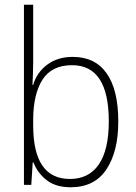

<svg xmlns="http://www.w3.org/2000/svg" viewBox="-20 -780 572 810"><path d="M120 -520Q120 -497 119 -469.5Q118 -442 117 -422H120Q135 -474 179 -507Q223 -540 287 -540Q381 -540 430 -470.5Q479 -401 479 -267Q479 -141 429 -65.5Q379 10 278 10Q216 10 177.5 -19.5Q139 -49 121 -95H118L112 0H81V-760H120ZM284 -505Q198 -505 159 -443.5Q120 -382 120 -274V-251Q120 -25 275 -25Q355 -25 397 -86.5Q439 -148 439 -268Q439 -505 284 -505Z"/></svg>

Font: Noto Sans Gujarati UI SemiCondensed ExtraLight
Style: Regular
Weight: 200
Width: 4
Designer: Jelle Bosma - Monotype Design Team, Universal Thirst
Foundry: Monotype Imaging Inc.
Version: Version 2.106; ttfautohint (v1.8.4.7-5d5b)